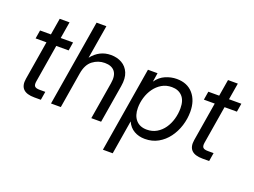

<svg xmlns="http://www.w3.org/2000/svg" viewBox="-132 -1025 2016 1526"><g transform="rotate(20 876.0 -262.0)"><path d="M329.1 -515.6 317.4 -444.3H212.9L160.2 -125Q155.3 -95.2 165.8 -83.3Q176.3 -71.3 208 -71.3H255.9L244.1 0H188.5Q56.6 0 75.7 -116.2L129.9 -444.3H38.1L49.8 -515.6H141.6L165 -656.2H248L224.6 -515.6Z M462.9 -301.8 413.1 0H330.1L450.7 -727.5H533.7L486.3 -443.8Q550.3 -525.4 647.5 -525.4Q699.7 -525.4 740 -502.7Q780.3 -480 799.6 -434.6Q818.8 -389.2 807.1 -320.3L753.9 0H670.9L723.1 -314.5Q734.4 -381.3 707.8 -415.3Q681.2 -449.2 623 -449.2Q566.9 -449.2 521.2 -414.6Q475.6 -379.9 462.9 -301.8Z M843.3 204.1 962.4 -515.6H1043.5L1031.7 -440.9H1032.2Q1063 -485.4 1109.4 -505.4Q1155.8 -525.4 1204.1 -525.4Q1293 -525.4 1343 -468Q1393.1 -410.6 1393.1 -315.9Q1393.1 -255.9 1374.8 -197.8Q1356.4 -139.6 1321.8 -92.8Q1287.1 -45.9 1237.8 -18.1Q1188.5 9.8 1126 9.8Q1074.2 9.8 1034.4 -13.2Q994.6 -36.1 974.1 -82H973.6L926.3 204.1ZM1115.2 -64.9Q1162.1 -64.9 1198.5 -86.4Q1234.9 -107.9 1259.8 -143.8Q1284.7 -179.7 1297.4 -224.4Q1310.1 -269 1310.1 -315.4Q1310.1 -382.8 1277.3 -417Q1244.6 -451.2 1189.5 -451.2Q1142.1 -451.2 1105.2 -429.4Q1068.4 -407.7 1042.7 -371.8Q1017.1 -335.9 1003.9 -292Q990.7 -248 990.7 -204.1Q990.7 -139.2 1023.4 -102.1Q1056.2 -64.9 1115.2 -64.9Z M1752.4 -515.6 1740.7 -444.3H1636.2L1583.5 -125Q1578.6 -95.2 1589.1 -83.3Q1599.6 -71.3 1631.3 -71.3H1679.2L1667.5 0H1611.8Q1480 0 1499 -116.2L1553.2 -444.3H1461.4L1473.1 -515.6H1564.9L1588.4 -656.2H1671.4L1647.9 -515.6Z"/></g></svg>

Font: Inter Display
Style: Italic
Weight: 400
Italic angle: -9.39999°
Designer: Rasmus Andersson
Foundry: rsms
Version: Version 4.000;git-a52131595